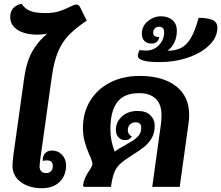

<svg xmlns="http://www.w3.org/2000/svg" viewBox="-20 -987 1168 1014"><path d="M195 -163Q189 -123 189 -107Q189 -92 198 -82.5Q207 -73 223 -73Q240 -73 249.5 -83Q259 -93 259 -110Q259 -140 229 -140Q215 -140 206 -137V-145Q206 -165 219 -178.5Q232 -192 256 -192Q287 -192 308 -169Q329 -146 329 -114Q329 -60 295 -26.5Q261 7 200 7Q135 7 90.5 -25Q46 -57 46 -113Q46 -130 51 -170L108 -577Q120 -661 150 -714.5Q180 -768 229 -809Q202 -804 180 -804Q112 -804 73 -829Q34 -854 34 -897Q34 -954 94 -967Q112 -940 140 -929Q168 -918 218 -918Q261 -918 289 -926.5Q317 -935 348 -950Q371 -963 383 -963Q396 -963 403 -949L438 -878Q377 -837 342 -800Q307 -763 286 -712.5Q265 -662 254 -584Z M979 -381Q979 -354 975 -330L929 0H784L829 -325Q833 -352 833 -379Q833 -436 802.5 -465.5Q772 -495 715 -495Q634 -495 598.5 -446.5Q563 -398 563 -306Q563 -243 586 -186Q602 -200 635 -217Q639 -219 644.5 -222.5Q650 -226 657 -230Q694 -250 710 -268Q726 -286 726 -313Q726 -341 696 -341Q678 -341 666.5 -329.5Q655 -318 655 -299Q655 -278 677 -265Q667 -255 660 -251Q653 -247 639 -247Q620 -247 606 -261.5Q592 -276 592 -300Q592 -343 624 -372Q656 -401 707 -401Q751 -401 774 -378.5Q797 -356 797 -322Q797 -285 781.5 -258Q766 -231 741 -211Q716 -191 671 -163Q630 -137 611 -118Q592 -99 582.5 -73.5Q573 -48 566 0H429Q424 0 421 -2Q418 -4 419 -11Q424 -47 452 -87Q459 -97 463.5 -106Q468 -115 468 -122Q468 -135 453 -167Q437 -204 427.5 -237.5Q418 -271 418 -311Q418 -392 456 -454.5Q494 -517 562 -551.5Q630 -586 718 -586Q840 -586 909.5 -532Q979 -478 979 -381Z M1128 -840Q1128 -791 1086.5 -749.5Q1045 -708 974.5 -683.5Q904 -659 820 -659Q708 -659 708 -693Q708 -699 711 -708Q714 -717 718 -723Q730 -720 753 -720Q792 -720 819.5 -748.5Q847 -777 847 -818Q847 -831 840 -838.5Q833 -846 821 -846Q807 -846 798 -837Q789 -828 789 -814Q789 -791 821 -791Q815 -757 780 -757Q757 -757 743 -770.5Q729 -784 729 -808Q729 -849 760.5 -875Q792 -901 830 -901Q867 -901 890.5 -881Q914 -861 914 -825Q914 -791 901 -763Q888 -735 864 -719Q906 -719 935.5 -733.5Q965 -748 987.5 -785.5Q1010 -823 1029 -893Q1075 -893 1101.5 -882Q1128 -871 1128 -840Z"/></svg>

Font: Krub
Style: Bold Italic
Weight: 700
Italic angle: -8°
Designer: Ekaluck Peanpanawate
Foundry: Cadson Demak Co.,Ltd.
Version: Version 1.000; ttfautohint (v1.6)